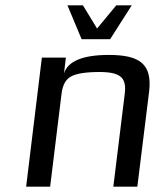

<svg xmlns="http://www.w3.org/2000/svg" viewBox="-20 -700 613 720"><path d="M388 -494C291 -494 235 -471 220 -425L227 -484H137L78 0H168L211 -350C215 -381 226 -402 246 -413C265 -424 301 -430 354 -430C376 -430 395 -428 409 -424C443 -414 453 -391 448 -350L405 0H495L539 -355C552 -461 503 -494 388 -494ZM286 -553H393L474 -680H416L344 -593L291 -680H233Z"/></svg>

Font: Gamestation Text
Style: Italic
Weight: 400
Designer: Jonas Hecksher
Foundry: Jonas Hecksher, Playtypeª, e-types AS
Version: Version 1.003